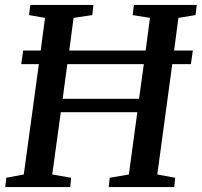

<svg xmlns="http://www.w3.org/2000/svg" viewBox="-20 -763 822 783"><path d="M1.5 0 5.5 -38 77 -51.5 138.5 -501.5H66.5L74.5 -557H146L163.5 -690L98.5 -701.5L103.5 -743H361L356.5 -701.5L280 -690L262.5 -557H574L591.5 -690L521 -701.5L526 -743H782.5L777.5 -701.5L707.5 -690L690 -557H766.5L758.5 -501.5H682.5L621.5 -51.5L694.5 -38L690.5 0H423.5L427.5 -38L505.5 -51.5L540 -305.5H228L193 -51.5L270 -38L266.5 0ZM235.5 -360H547L566.5 -501.5H254.5Z"/></svg>

Font: Merriweather 36pt Medium
Style: Italic
Weight: 500
Italic angle: -7.8°
Version: Version 2.101